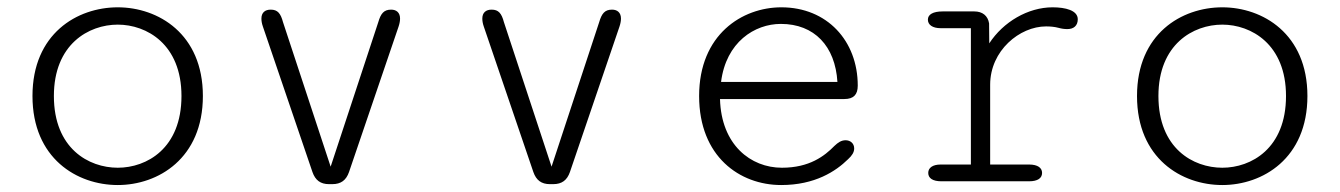

<svg xmlns="http://www.w3.org/2000/svg" viewBox="-20 -508 3754 538"><path d="M310 10.5C423 10.5 548.5 -64 548.5 -239C548.5 -413.5 423 -487.5 310 -487.5C196 -487.5 71 -413.5 71 -239C71 -64 196 10.5 310 10.5ZM310 -38C228.5 -38 131 -92 131 -239C131 -384 228.5 -439 310 -439C391 -439 488.5 -384 488.5 -239C488.5 -92 391 -38 310 -38Z M902 8H911C935.5 8 950 -3 958 -26L1097 -434C1100 -443 1101 -450.5 1101 -456C1101 -473 1090.5 -481 1076 -481C1055.5 -481 1047 -470 1040 -446L906.5 -41L773 -446C766.5 -470.5 758 -481 738.5 -481C723 -481 712.5 -473 712.5 -456C712.5 -450 713.5 -442.5 716.5 -434L855.5 -26C863.5 -3 878 8 902 8Z M1521 8H1530C1554.5 8 1569 -3 1577 -26L1716 -434C1719 -443 1720 -450.5 1720 -456C1720 -473 1709.5 -481 1695 -481C1674.5 -481 1666 -470 1659 -446L1525.5 -41L1392 -446C1385.5 -470.5 1377 -481 1357.5 -481C1342 -481 1331.5 -473 1331.5 -456C1331.5 -450 1332.5 -442.5 1335.5 -434L1474.5 -26C1482.5 -3 1497 8 1521 8Z M2169 10.5C2263.5 10.5 2322 -28 2356.5 -62C2367.5 -72 2373.5 -81.5 2373.5 -92C2373.5 -106 2363 -115 2349.5 -115C2337.5 -115 2328.5 -109 2318 -99C2290.5 -71 2248.5 -38 2171 -38C2083.5 -38 2001 -102 1997.5 -230.5H2346C2371.5 -230.5 2383.5 -242.5 2383.5 -268C2383.5 -393.5 2297.5 -487.5 2169.5 -487.5C2059.5 -487.5 1939 -411 1939 -239C1939 -69 2053 10.5 2169 10.5ZM2326.5 -278.5H2000.5C2014.5 -390 2094.5 -441 2168 -441C2262 -441 2320.5 -378.5 2326.5 -278.5Z M2863.5 -47H2754.5V-270.5C2754.5 -366.5 2837.5 -434 2911 -434C2922.5 -434 2935 -433 2946 -430C2955 -427.5 2962.5 -426.5 2971 -426.5C2988.5 -426.5 3000 -436 3000 -454C3000 -479 2965.5 -487.5 2929.5 -487.5C2860.5 -487.5 2791 -446.5 2752 -386.5L2751.5 -442.5C2748 -464 2733 -476 2710 -476H2621.5C2594.5 -476 2580 -467.5 2580 -453C2580 -438.5 2593 -429 2616 -429H2700.5V-47H2616C2593 -47 2581 -37.5 2581 -23.5C2581 -9 2593 0 2618 0H2863.5C2888 0 2900 -9 2900 -23.5C2900 -37.5 2888 -47 2863.5 -47Z M3405 10.5C3518 10.5 3643.5 -64 3643.5 -239C3643.5 -413.5 3518 -487.5 3405 -487.5C3291 -487.5 3166 -413.5 3166 -239C3166 -64 3291 10.5 3405 10.5ZM3405 -38C3323.5 -38 3226 -92 3226 -239C3226 -384 3323.5 -439 3405 -439C3486 -439 3583.5 -384 3583.5 -239C3583.5 -92 3486 -38 3405 -38Z"/></svg>

Font: RTM Light Light
Style: Regular
Weight: 300
Designer: after Tyler Finck
Foundry: An Endless Supply
Version: Version 1.000;Glyphs 3.2.1 (3258)